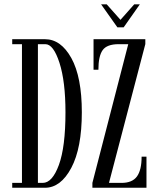

<svg xmlns="http://www.w3.org/2000/svg" viewBox="-20 -885 742 905"><path d="M533.2 -756.3 456.5 -864.7H482.9L547.9 -791.5L612.8 -864.7H639.2L563 -756.3ZM37.6 0V-22.9H83.5V-676.8H37.6V-700.2H191.9Q267.1 -700.2 316.4 -611.1Q365.7 -522 365.7 -355.5Q365.7 -187 315.9 -93.5Q266.1 0 191.9 0ZM415.5 0V-22.9L584.5 -676.8H539.6Q483.9 -676.8 463.9 -648.7Q443.8 -620.6 443.8 -556.2H420.9V-700.2H665V-677.2L493.7 -22.9H552.7Q603.5 -22.9 625.5 -53.2Q647.5 -83.5 647.5 -146.5H670.4V0ZM158.7 -22.9H181.2Q226.6 -22.9 257.6 -107.7Q288.6 -192.4 288.6 -355.5Q288.6 -501 260.3 -588.9Q231.9 -676.8 193.8 -676.8H158.7Z"/></svg>

Font: Imbue
Style: Regular
Weight: 400
Designer: Tyler Finck
Foundry: Etcetera Type Company
Version: Version 0.910